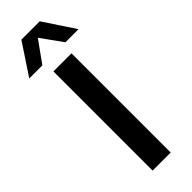

<svg xmlns="http://www.w3.org/2000/svg" viewBox="-337 -915 931 931"><g transform="rotate(-45 129.0 -449.5)"><path d="M66.9 0V-680.2H190.9V0ZM-40 -738.8 65.9 -898.9H191.9L297.9 -738.8H208L128.9 -849.1L49.8 -738.8Z"/></g></svg>

Font: TASA Orbiter Text SemiBold
Style: Regular
Weight: 600
Designer: Weizhong Zhang
Version: Version 1.000;Glyphs 3.1.2 (3151)